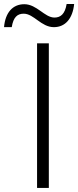

<svg xmlns="http://www.w3.org/2000/svg" viewBox="-36 -928 386 948"><path d="M22 -793.9C29.8 -843.3 49.8 -860.4 81.1 -860.4C130.9 -860.4 167.5 -793.9 230 -793.9C286.1 -793.9 322.8 -835.9 330.1 -908.2H293C284.7 -857.4 262.2 -841.3 232.9 -841.3C184.1 -841.3 146 -907.2 84 -907.2C26.9 -907.2 -9.8 -866.2 -16.1 -793.9ZM205.1 -713.9H147V0H205.1Z"/></svg>

Font: Noto Reveo Sans
Style: Regular
Weight: 300
Designer: Monotype Design Team
Foundry: Monotype Imaging Inc.
Version: Version 2.007